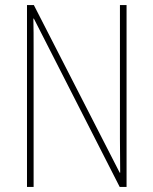

<svg xmlns="http://www.w3.org/2000/svg" viewBox="-20 -734 602 754"><path d="M477 0V-714H451V-190C451 -156 452 -103 452 -56H450L113 -714H86V0H112V-534C112 -589 112 -625 111 -661H113L450 0Z"/></svg>

Font: Noto Sans Condensed Thin
Style: Regular
Weight: 100
Width: 3
Designer: Monotype Design Team
Foundry: Monotype Imaging Inc.
Version: Version 2.013